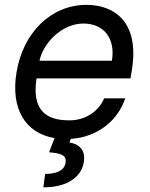

<svg xmlns="http://www.w3.org/2000/svg" viewBox="-20 -573 631 807"><path d="M450.3 -317.8H146C161.9 -393.5 241.1 -474.1 330.6 -474.1C419.7 -474.1 465.6 -407.7 450.3 -317.8ZM49.4 -268.5C24.5 -118.6 84.2 -13.5 209.5 7.5L186.1 67.1C239.7 71.4 261 80.3 255.3 112.6C249.3 145.2 215.2 158 169.7 158L162.3 214.5C262.1 214.5 321.7 171.5 332 109.7C341.6 55 309.3 31.6 271.7 25.9L277.7 10.7C391.3 3.6 476.2 -67.8 506.4 -159.8H418C392.4 -101.6 336.6 -67.1 271.7 -67.1C169 -67.1 114 -113.3 133.5 -243.6H528.4L534.4 -279.5C566.8 -481.5 460.2 -552.6 343.4 -552.6C195 -552.6 76.7 -436.4 49.4 -268.5Z"/></svg>

Font: Margiela Sans Text
Style: Italic
Weight: 400
Italic angle: -9.39999°
Designer: Stefan Endress, Andreas Faust
Version: Version 1.100;FEAKit 1.0